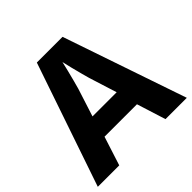

<svg xmlns="http://www.w3.org/2000/svg" viewBox="-181 -884 1051 1051"><g transform="rotate(-45 344.5 -358.5)"><path d="M524 0 471 -168H220L166 0H0L245 -717H444L689 0ZM388 -455Q383 -473 375 -502.5Q367 -532 359 -564.5Q351 -597 346 -620Q341 -598 333.5 -567Q326 -536 318 -506.5Q310 -477 304 -455L252 -293H439Z"/></g></svg>

Font: Noto Sans Hebrew Thin
Style: Bold
Weight: 700
Version: Version 3.001